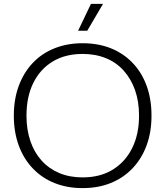

<svg xmlns="http://www.w3.org/2000/svg" viewBox="-20 -958 849 986"><path d="M404 8Q325 8 260 -18Q195 -44 148 -93.5Q101 -143 76 -211.5Q51 -280 51 -364Q51 -449 76.5 -517.5Q102 -586 148.5 -635Q195 -684 260 -710Q325 -736 404 -736Q485 -736 549.5 -710Q614 -684 661 -635Q708 -586 733 -517.5Q758 -449 758 -364Q758 -279 732.5 -210.5Q707 -142 660 -93Q613 -44 548.5 -18Q484 8 404 8ZM404 -47Q494 -47 558.5 -86.5Q623 -126 658.5 -197Q694 -268 694 -364Q694 -437 673.5 -495Q653 -553 615.5 -595Q578 -637 524.5 -659Q471 -681 404 -681Q315 -681 250.5 -642Q186 -603 151 -532Q116 -461 116 -364Q116 -292 136 -233.5Q156 -175 193.5 -133.5Q231 -92 284 -69.5Q337 -47 404 -47ZM381 -800 447 -938H509L428 -800Z"/></svg>

Font: Mona Sans ExtraLight Light
Style: Regular
Weight: 300
Version: Version 2.000